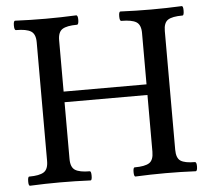

<svg xmlns="http://www.w3.org/2000/svg" viewBox="-49 -719 850 775"><g transform="rotate(-5 375.5 -331.5)"><path d="M42 2.9Q35.6 2.9 35.9 -15.6Q36.1 -34.2 42 -34.2Q83 -34.2 101.1 -45.7Q119.1 -57.1 119.1 -90.8V-571.8Q119.1 -605 100.6 -616.5Q82 -627.9 40 -627.9Q33.2 -627.9 33.2 -647Q33.2 -666 40 -666Q101.6 -663.1 164.1 -663.1Q225.6 -663.1 287.1 -666Q294.4 -666 294.2 -647Q293.9 -627.9 287.1 -627.9Q246.1 -627.9 228 -616.5Q210 -605 210 -571.8V-363.8H545.9V-571.8Q545.9 -605 527.6 -616.5Q509.3 -627.9 466.8 -627.9Q460 -627.9 460 -647Q460 -666 466.8 -666Q529.8 -663.1 590.8 -663.1Q653.3 -663.1 714.8 -666Q721.2 -666 720.9 -647Q720.7 -627.9 714.8 -627.9Q673.3 -627.9 655.8 -616.7Q638.2 -605.5 638.2 -571.8V-90.8Q638.2 -56.6 655.5 -45.4Q672.9 -34.2 712.9 -34.2Q720.2 -34.2 720 -15.6Q719.7 2.9 712.9 2.9Q652.8 0 591.8 0Q530.8 0 469.2 2.9Q462.9 2.9 462.9 -15.6Q462.9 -34.2 469.2 -34.2Q510.3 -34.2 528.1 -45.4Q545.9 -56.6 545.9 -90.8V-320.8H210V-90.8Q210 -57.1 228 -45.7Q246.1 -34.2 287.1 -34.2Q293 -34.2 293 -15.6Q293 2.9 287.1 2.9Q225.6 0 164.1 0Q103.5 0 42 2.9Z"/></g></svg>

Font: Junicode SmCond Medium
Style: Regular
Weight: 500
Width: 4
Designer: Peter S. Baker
Version: Version 2.206